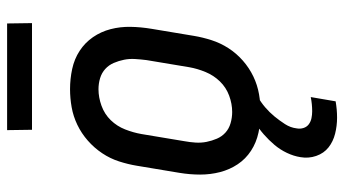

<svg xmlns="http://www.w3.org/2000/svg" viewBox="-234 -511 968 540"><g transform="rotate(-90 250.0 -241.0)"><path d="M204 8Q175 8 147 2Q119 -4 96 -19Q73 -34 58 -56.5Q43 -79 36 -106Q29 -133 29 -162Q29 -191 34 -221L54 -341Q58 -365 66 -390Q74 -415 89 -437.5Q104 -460 124.5 -478Q145 -496 169 -507.5Q193 -519 218.5 -523.5Q244 -528 269 -528Q298 -528 326 -522Q354 -516 377 -501Q400 -486 415.5 -463.5Q431 -441 438 -414Q445 -387 444.5 -358Q444 -329 439 -299L419 -179Q415 -155 407 -130Q399 -105 384.5 -82.5Q370 -60 349.5 -42Q329 -24 305 -12.5Q281 -1 255 3.5Q229 8 204 8ZM205 -72Q228 -72 251 -80.5Q274 -89 291 -106.5Q308 -124 317.5 -147Q327 -170 331 -193L351 -313Q353 -329 354 -345Q355 -361 352 -376Q349 -391 343 -405Q337 -419 326 -429Q315 -439 300 -443.5Q285 -448 269 -448Q246 -448 222.5 -439.5Q199 -431 182 -413.5Q165 -396 156 -373Q147 -350 143 -327L123 -207Q120 -191 119 -175Q118 -159 121 -144Q124 -129 130 -115Q136 -101 147 -91Q158 -81 173.5 -76.5Q189 -72 205 -72ZM189 223Q166 223 144 217.5Q122 212 105.5 199Q89 186 81.5 164.5Q74 143 78 120Q81 101 90 82Q99 63 112.5 47Q126 31 142 17Q158 3 176 -8H249L248 0Q232 9 218 21Q204 33 192.5 47Q181 61 171 76.5Q161 92 159 109Q157 119 160 128.5Q163 138 170.5 143.5Q178 149 187.5 151Q197 153 207 153Q217 153 227 152Q237 151 247 149L235 219Q223 221 212 222Q201 223 189 223ZM155 -635 154 -705H454L455 -635Z"/></g></svg>

Font: Iosevka Term Curly Md Obl
Style: Regular
Weight: 500
Italic angle: -9°
Designer: Belleve Invis
Foundry: Belleve Invis
Version: Version 32.3.0